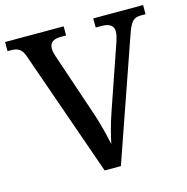

<svg xmlns="http://www.w3.org/2000/svg" viewBox="-105 -814 892 915"><g transform="rotate(-15 340.5 -357.0)"><path d="M84 -617 300 0H380L586 -592C608 -656 622 -669 660 -669H681V-714H435V-669H464C504 -669 523 -655 523 -625C523 -613 519 -596 513 -578L405 -265C386 -210 372 -157 363 -113C354 -158 340 -214 323 -266L215 -586C210 -601 207 -613 207 -625C207 -655 225 -669 262 -669H289V-714H0V-669H16C52 -669 71 -658 84 -617Z"/></g></svg>

Font: Noto Serif Devanagari Medium
Style: Regular
Weight: 500
Designer: Universal Thirst, Indian Type Foundry and the Monotype Design Team
Foundry: Monotype Imaging Inc.
Version: Version 2.004